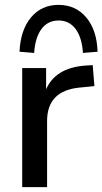

<svg xmlns="http://www.w3.org/2000/svg" viewBox="-20 -767 420 787"><path d="M71 0V-488H169V-401Q207 -488 327 -498L360 -500L367 -414L306 -408Q173 -395 173 -271V0ZM120 -550 60 -555Q64 -644 107 -695.5Q150 -747 220 -747Q290 -747 333.5 -695.5Q377 -644 380 -555L320 -550Q316 -613 290 -648Q264 -683 220 -683Q176 -683 150 -648Q124 -613 120 -550Z"/></svg>

Font: Nunito Sans SemiBold
Style: Regular
Weight: 600
Designer: Vernon Adams
Foundry: Vernon Adams
Version: Version 3.101; ttfautohint (v1.8.4.7-5d5b);gftools[0.9.27]